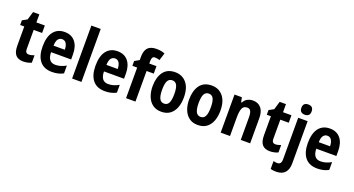

<svg xmlns="http://www.w3.org/2000/svg" viewBox="-57 -1557 4774 2589"><g transform="rotate(20 2330.0 -262.5)"><path d="M259 -104Q277 -104 296 -108.5Q315 -113 337 -121V-15Q314 -4 283 3Q252 10 219 10Q148 10 111 -31Q74 -72 74 -165V-439H15V-506L84 -544L119 -662H209V-546H330V-439H209V-162Q209 -104 259 -104Z M614 -556Q712 -556 766 -490Q820 -424 820 -309V-237H532Q534 -96 642 -96Q719 -96 794 -140V-28Q726 10 633 10Q516 10 457 -63.5Q398 -137 398 -270Q398 -410 454.5 -483Q511 -556 614 -556ZM614 -453Q579 -453 557 -425Q535 -397 533 -331H695Q694 -387 674 -420Q654 -453 614 -453Z M1054 0H920V-760H1054Z M1373 -556Q1471 -556 1525 -490Q1579 -424 1579 -309V-237H1291Q1293 -96 1401 -96Q1478 -96 1553 -140V-28Q1485 10 1392 10Q1275 10 1216 -63.5Q1157 -137 1157 -270Q1157 -410 1213.5 -483Q1270 -556 1373 -556ZM1373 -453Q1338 -453 1316 -425Q1294 -397 1292 -331H1454Q1453 -387 1433 -420Q1413 -453 1373 -453Z M1932 -439H1829V0H1694V-439H1625V-508L1692 -546V-586Q1692 -655 1712 -694Q1732 -733 1769 -749Q1806 -765 1857 -765Q1894 -765 1923.5 -759Q1953 -753 1975 -743L1942 -637Q1926 -642 1910 -645.5Q1894 -649 1875 -649Q1849 -649 1839 -631.5Q1829 -614 1829 -583V-546H1932Z M2424 -274Q2424 -194 2400 -129.5Q2376 -65 2326 -27.5Q2276 10 2199 10Q2126 10 2076 -27Q2026 -64 2000.5 -128.5Q1975 -193 1975 -274Q1975 -402 2031 -479Q2087 -556 2201 -556Q2301 -556 2362.5 -483.5Q2424 -411 2424 -274ZM2112 -273Q2112 -189 2133 -147.5Q2154 -106 2200 -106Q2246 -106 2266.5 -147Q2287 -188 2287 -274Q2287 -359 2266.5 -399.5Q2246 -440 2200 -440Q2154 -440 2133 -400Q2112 -360 2112 -273Z M2948 -274Q2948 -194 2924 -129.5Q2900 -65 2850 -27.5Q2800 10 2723 10Q2650 10 2600 -27Q2550 -64 2524.5 -128.5Q2499 -193 2499 -274Q2499 -402 2555 -479Q2611 -556 2725 -556Q2825 -556 2886.5 -483.5Q2948 -411 2948 -274ZM2636 -273Q2636 -189 2657 -147.5Q2678 -106 2724 -106Q2770 -106 2790.5 -147Q2811 -188 2811 -274Q2811 -359 2790.5 -399.5Q2770 -440 2724 -440Q2678 -440 2657 -400Q2636 -360 2636 -273Z M3316 -556Q3389 -556 3432 -507Q3475 -458 3475 -360V0H3340V-323Q3340 -381 3325.5 -410.5Q3311 -440 3274 -440Q3224 -440 3205 -398Q3186 -356 3186 -262V0H3052V-546H3157L3172 -478H3181Q3202 -520 3238.5 -538Q3275 -556 3316 -556Z M3798 -104Q3816 -104 3835 -108.5Q3854 -113 3876 -121V-15Q3853 -4 3822 3Q3791 10 3758 10Q3687 10 3650 -31Q3613 -72 3613 -165V-439H3554V-506L3623 -544L3658 -662H3748V-546H3869V-439H3748V-162Q3748 -104 3798 -104Z M3960 -687Q3960 -725 3979 -743Q3998 -761 4034 -761Q4107 -761 4107 -687Q4107 -649 4087.5 -631.5Q4068 -614 4034 -614Q4000 -614 3980 -631.5Q3960 -649 3960 -687ZM3935 240Q3914 240 3892.5 237.5Q3871 235 3853 229V117Q3882 125 3909 125Q3936 125 3951 107.5Q3966 90 3966 49V-546H4101V60Q4101 147 4059.5 193Q4018 239 3935 240Z M4420 -556Q4518 -556 4572 -490Q4626 -424 4626 -309V-237H4338Q4340 -96 4448 -96Q4525 -96 4600 -140V-28Q4532 10 4439 10Q4322 10 4263 -63.5Q4204 -137 4204 -270Q4204 -410 4260.5 -483Q4317 -556 4420 -556ZM4420 -453Q4385 -453 4363 -425Q4341 -397 4339 -331H4501Q4500 -387 4480 -420Q4460 -453 4420 -453Z"/></g></svg>

Font: Noto Sans Gujarati Condensed
Style: Bold
Weight: 700
Width: 3
Designer: Jelle Bosma - Monotype Design Team, Universal Thirst
Foundry: Monotype Imaging Inc.
Version: Version 2.106; ttfautohint (v1.8.4.7-5d5b)